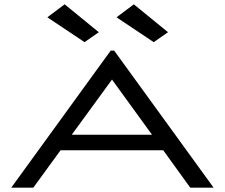

<svg xmlns="http://www.w3.org/2000/svg" viewBox="-20 -868 1040 888"><path d="M860 0 735 -173H260L134 0H32L492 -634H508L968 0ZM498 -500 312 -245H683ZM371 -673 199 -788 279 -848 437 -719ZM691 -673 519 -788 599 -848 757 -719Z"/></svg>

Font: Inconsolata UltraExpanded
Style: Regular
Weight: 400
Width: 9
Monospace: yes
Designer: Raph Levien, Cyreal, Brenton Simpson
Foundry: Raph Levien, Cyreal, Google
Version: Version 3.000; ttfautohint (v1.8.2.53-6de2)